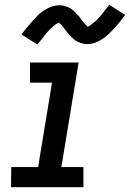

<svg xmlns="http://www.w3.org/2000/svg" viewBox="-20 -781 542 801"><path d="M26 0 27 -84H139L197 -436H105V-520H308L236 -84H328V0ZM136 -595 70 -637Q83 -655 95 -669.5Q107 -684 118 -696Q129 -708 139.5 -718.5Q150 -729 165 -738.5Q180 -748 195.5 -753.5Q211 -759 227 -759Q232 -759 237 -758.5Q242 -758 247 -757Q252 -756 256.5 -754Q261 -752 266 -750Q271 -748 275 -745.5Q279 -743 282.5 -740Q286 -737 290 -733.5Q294 -730 297 -726.5Q300 -723 303.5 -719.5Q307 -716 310 -712.5Q313 -709 315 -706Q317 -703 320.5 -698Q324 -693 327.5 -688.5Q331 -684 334 -681Q337 -678 341 -675Q345 -672 344 -669Q345 -669 349.5 -671Q354 -673 357 -675.5Q360 -678 364.5 -681.5Q369 -685 371 -686.5Q373 -688 375 -690Q377 -692 379.5 -694Q382 -696 384.5 -698.5Q387 -701 389.5 -703.5Q392 -706 394.5 -709Q397 -712 399.5 -715Q402 -718 405 -721.5Q408 -725 410.5 -728.5Q413 -732 416 -736Q419 -740 422.5 -744Q426 -748 429 -752.5Q432 -757 436 -761L502 -719Q489 -701 477 -686.5Q465 -672 454 -660Q443 -648 432.5 -638Q422 -628 407.5 -618.5Q393 -609 377 -603Q361 -597 345 -597Q340 -597 335 -597.5Q330 -598 325 -599.5Q320 -601 315.5 -602.5Q311 -604 306 -606Q301 -608 297 -610.5Q293 -613 289.5 -616Q286 -619 282 -622.5Q278 -626 275 -629.5Q272 -633 268.5 -636.5Q265 -640 262 -644Q259 -648 257 -650.5Q255 -653 251 -658Q247 -663 244 -667.5Q241 -672 238 -675.5Q235 -679 231 -681.5Q227 -684 227 -687Q226 -687 222 -685Q218 -683 215 -681Q212 -679 207.5 -675.5Q203 -672 201 -670Q199 -668 197 -666Q195 -664 192.5 -662Q190 -660 187.5 -657.5Q185 -655 182.5 -652.5Q180 -650 177.5 -647Q175 -644 172.5 -641Q170 -638 167 -634.5Q164 -631 161.5 -627.5Q159 -624 156 -620Q153 -616 149.5 -612Q146 -608 143 -604Q140 -600 136 -595Z"/></svg>

Font: Iosevka Custom Medium Oblique
Style: Regular
Weight: 500
Italic angle: -9°
Designer: Belleve Invis
Foundry: Belleve Invis
Version: Version 27.0.1